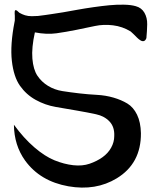

<svg xmlns="http://www.w3.org/2000/svg" viewBox="-20 -796 694 842"><path d="M598 -212Q599 -79 492 -14Q400 42 280 21Q156 -1 90 -92Q42 -159 41 -249Q84 -190 130.5 -150Q177 -110 219 -93Q261 -76 301 -71.5Q341 -67 373 -78Q405 -89 429.5 -106.5Q454 -124 467.5 -148.5Q481 -173 481 -199Q483 -239 460.5 -263Q438 -287 401 -295Q364 -303 317.5 -311Q271 -319 224.5 -327Q178 -335 136.5 -358Q95 -381 67.5 -420Q40 -459 32 -529Q24 -599 44 -701Q45 -704 45 -707Q45 -710 45 -714Q45 -718 45 -720.5Q45 -723 45 -727Q44 -737 44.5 -744.5Q45 -752 49.5 -751.5Q54 -751 65 -740Q77 -733 90 -729Q103 -725 119.5 -725Q136 -725 146.5 -726Q157 -727 177.5 -730Q198 -733 205 -734Q222 -736 256.5 -742Q291 -748 321 -753.5Q351 -759 389.5 -764.5Q428 -770 459.5 -773Q491 -776 522.5 -775.5Q554 -775 575 -769Q601 -762 613.5 -740Q626 -718 625.5 -689.5Q625 -661 622 -629Q618 -618 611 -616Q604 -614 596 -619Q588 -624 581 -631Q574 -638 565.5 -646.5Q557 -655 553 -658Q517 -680 475.5 -685Q434 -690 396.5 -682Q359 -674 314.5 -665Q270 -656 227.5 -650Q185 -644 133 -654Q118 -587 122 -539Q126 -491 144 -464Q162 -437 190.5 -419.5Q219 -402 254 -396.5Q289 -391 328 -386.5Q367 -382 405 -380Q443 -378 477.5 -368Q512 -358 538.5 -342Q565 -326 581 -293Q597 -260 598 -212Z"/></svg>

Font: EptKazoo
Style: Medium
Weight: 500
Version: Version 001.000